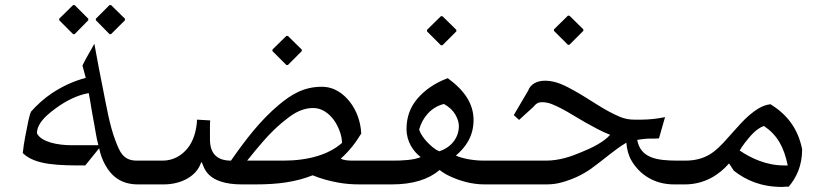

<svg xmlns="http://www.w3.org/2000/svg" viewBox="-20 -728 3259 759"><path d="M369 -154H261C210 -154 143 -166 126 -201C126 -212 129 -224 136 -236C151 -262 177 -283 202 -301C236 -326 283 -352 331 -360C332 -352 334 -343 336 -332C340 -308 344 -281 349 -256C356 -222 360 -185 369 -154ZM317 -74 372 -142C377 -116 386 -94 396 -76C421 -31 459 1 526 1H570V-93H521C466 -93 453 -129 436 -173C413 -234 402 -302 386 -382C376 -431 365 -488 353 -555C337 -525 320 -499 306 -469L319 -420C268 -407 224 -385 186 -360C154 -339 125 -312 102 -286C99 -277 95 -265 92 -250C84 -210 74 -164 70 -123C119 -74 217 -74 317 -74ZM329 -648V-654L275 -708H269L214 -654V-648L269 -593H275ZM474 -648V-654L419 -708H413L359 -654V-648L413 -593H419Z M1100 -93H957C1002 -149 1045 -202 1096 -244C1130 -272 1166 -301 1219 -301C1254 -301 1281 -278 1298 -256C1314 -235 1332 -197 1332 -163C1280 -117 1199 -93 1100 -93ZM1327 -101C1359 -129 1385 -162 1408 -200C1406 -249 1388 -293 1364 -324C1340 -355 1304 -385 1252 -385C1179 -385 1130 -353 1083 -314C1011 -254 953 -179 893 -93C837 -93 810 -122 810 -177V-227C810 -239 810 -247 811 -252L759 -255C757 -209 743 -167 720 -140C699 -115 667 -93 623 -93H536V-16C536 -4 557 1 570 1H627C697 1 758 -32 775 -86H778C783 -72 788 -60 796 -49C822 -13 873 1 937 1H989C1082 1 1150 -9 1216 -35C1247 -22 1284 -12 1318 -6C1345 -1 1373 1 1403 1H1499V-93H1377C1358 -93 1339 -94 1327 -101ZM1173 -526V-532L1118 -586H1112L1057 -532V-526L1112 -471H1118Z M1735 -317C1756 -305 1771 -291 1780 -275C1789 -259 1794 -244 1794 -230C1794 -179 1758 -143 1717 -130C1700 -136 1684 -151 1671 -164C1658 -177 1642 -198 1637 -216C1650 -264 1685 -305 1735 -317ZM1782 -113C1819 -144 1852 -188 1852 -253C1852 -286 1843 -315 1826 -342C1809 -369 1783 -395 1750 -419C1699 -400 1659 -372 1630 -338C1601 -304 1587 -264 1587 -218C1587 -169 1613 -130 1643 -107C1615 -95 1572 -93 1529 -93H1465V-16C1465 -4 1486 1 1499 1H1528C1611 1 1673 -18 1718 -56C1729 -47 1742 -39 1757 -32C1795 -14 1843 1 1896 1H1937V-93H1895C1854 -93 1811 -100 1782 -113ZM1784 -604V-610L1729 -664H1723L1668 -610V-604L1723 -549H1729Z M2499 -175C2513 -177 2530 -180 2546 -180H2567C2574 -180 2580 -181 2585 -181L2609 -265C2580 -259 2548 -255 2514 -255H2488C2469 -255 2450 -258 2431 -266C2366 -293 2311 -336 2251 -369C2218 -387 2180 -409 2135 -409C2102 -409 2077 -395 2068 -370L2011 -273L2032 -254L2088 -305C2099 -318 2106 -324 2123 -324C2134 -324 2147 -322 2160 -317C2208 -298 2250 -269 2294 -244C2325 -227 2358 -208 2392 -195C2365 -165 2319 -143 2277 -126C2237 -109 2191 -93 2137 -93H1902V-16C1902 -4 1923 1 1936 1H2140C2163 1 2184 -2 2204 -8C2246 -20 2282 -37 2315 -60C2363 -94 2406 -134 2456 -164C2458 -137 2465 -112 2477 -92C2508 -40 2564 1 2645 1H2687V-93H2659C2574 -93 2512 -104 2499 -175ZM2286 -606V-612L2231 -666H2225L2170 -612V-606L2225 -551H2231Z M3151 -138C3134 -222 3090 -276 3026 -316C3009 -314 2993 -308 2978 -299C2927 -268 2890 -218 2850 -175C2810 -131 2772 -93 2688 -93H2653V-16C2653 -4 2674 1 2687 1C2766 1 2824 -38 2862 -82L2881 -53C2930 -15 2989 11 3072 11C3076 11 3081 10 3085 10H3098C3128 -26 3151 -72 3151 -138ZM2904 -133C2910 -143 2917 -154 2925 -164C2944 -188 2968 -219 3000 -230C3053 -194 3079 -147 3094 -74H3079C3009 -74 2948 -103 2904 -133Z"/></svg>

Font: Iranian Serif 
Style: Regular
Weight: 400
Designer: Hooman Mehr, Hadi Navid in Neviseh Pardaz Co. Ltd. (http://nevisa.com)
Foundry: http://font-store.ir
Version: 5.0.2 build 3/9/1393